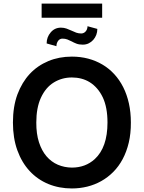

<svg xmlns="http://www.w3.org/2000/svg" viewBox="-20 -1058 815 1088"><path d="M387.4 9.9Q315 9.9 253.7 -15.4Q192.5 -40.8 147.9 -89Q103.3 -137.1 78.3 -206.3Q53.3 -275.6 53.3 -363.6Q53.3 -454.2 78.8 -523.1Q130.3 -660.2 254.3 -712Q315 -737.2 387.4 -737.2Q436.1 -737.2 479.8 -725.7Q523.4 -714.1 560.5 -692.1Q597.7 -670.1 627.5 -637.8Q657.3 -605.5 678.3 -563.9Q699.2 -522.4 710.4 -472.1Q721.6 -421.9 721.6 -363.6Q721.9 -301.5 709.7 -249.8Q697.4 -198.2 675.2 -156.6Q653.1 -115.1 622 -83.8Q590.9 -52.6 553.8 -31.8Q516.7 -11 474.4 -0.5Q432.2 9.9 387.4 9.9ZM387.4 -108.3Q463.8 -108.3 516.7 -156.2Q589.1 -222.7 589.1 -363.6Q589.1 -448.9 562.9 -505.3Q548.7 -535.2 529.8 -556.6Q511 -578.1 488.6 -592Q466.3 -605.8 440.7 -612.4Q415.1 -619 387.4 -619Q331.3 -619 285.2 -590.9Q238.6 -562.5 211.6 -503.6Q185.7 -447.1 185.7 -363.6Q185.4 -299.7 200.8 -252Q216.3 -204.2 243.4 -172.4Q270.6 -140.6 307.7 -124.6Q344.8 -108.7 387.4 -108.3ZM558.9 -957.4H215.9V-1037.6H558.9ZM299.7 -796.2 244.3 -811.8Q244.3 -847.7 267.4 -874.6Q290.1 -901.3 325.3 -901.3Q342.3 -901.3 357.2 -896Q372.2 -890.6 386.4 -883.9Q398.8 -877.8 411.9 -873Q425.1 -868.3 440.3 -868.3Q447.1 -868.3 453.5 -871.1Q459.9 -873.9 464.8 -879.3Q469.8 -884.6 472.8 -892.2Q475.9 -899.9 475.9 -909.4L531.6 -894.2Q531.6 -876.4 525.6 -860.4Q519.5 -844.5 508.5 -832Q497.5 -819.6 482.4 -812.3Q467.3 -805 448.9 -805Q427.9 -805 413.2 -810.7Q398.4 -816.4 386.4 -823.2Q374.3 -829.5 362 -834.3Q349.8 -839.1 333.8 -839.1Q318.5 -839.1 308.9 -826Q299.7 -812.5 299.7 -796.2Z"/></svg>

Font: Linik Sans SemiBold
Style: Regular
Weight: 600
Designer: Fonts by Rasmus Andersson / Changes by Cristiano Sobral with parts from Marc Monis
Foundry: rsms
Version: Version 3.020; ttfautohint (v1.6)